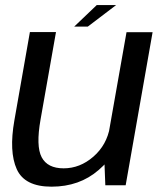

<svg xmlns="http://www.w3.org/2000/svg" viewBox="-20 -717 624 743"><path d="M387.6 0H466.3L570.5 -592.4H469.6L383.5 -105.1ZM196.7 -593H95.7L35.6 -251Q14.3 -130.1 44.8 -62.4Q75.3 5.4 179.4 5.4Q287.6 5.4 362 -59.3Q436.5 -124.1 449.2 -196.3L405.5 -226.3Q393.4 -156.1 341.4 -110.8Q289.5 -65.6 226.3 -65.6Q163.8 -65.6 141.2 -108.6Q118.6 -151.6 137 -254.9ZM267.1 -614H319.7L429.3 -697.3H354.3Z"/></svg>

Font: Anybody Thin
Style: Italic
Weight: 100
Italic angle: -10°
Designer: Tyler Finck
Foundry: Etcetera Type Company
Version: Version 1.114;gftools[0.9.25]